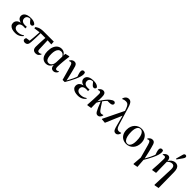

<svg xmlns="http://www.w3.org/2000/svg" viewBox="356 -2377 4222 4222"><g transform="rotate(45 2467.5 -266.0)"><path d="M227 13Q171 13 129 -1Q87 -15 63 -43Q39 -71 39 -112Q39 -148 58 -176.5Q77 -205 115 -222Q153 -239 211 -241L207 -231Q156 -232 121 -247.5Q86 -263 69 -288.5Q52 -314 52 -344Q52 -380 73.5 -408Q95 -436 138 -452Q181 -468 245 -468Q288 -468 319 -460Q350 -452 370 -438.5Q390 -425 399 -409Q399 -383 385 -369.5Q371 -356 350 -356Q338 -356 328 -360.5Q318 -365 309.5 -373Q301 -381 291 -392L241 -452L282 -456L303 -439Q285 -444 272 -444.5Q259 -445 245 -445Q215 -445 191.5 -434.5Q168 -424 155 -404.5Q142 -385 142 -357Q142 -330 154.5 -308.5Q167 -287 193 -275Q219 -263 257 -263Q272 -263 286 -263.5Q300 -264 317 -266V-217Q303 -218 291 -219Q279 -220 261 -220Q228 -220 204.5 -212Q181 -204 167.5 -191Q154 -178 148 -162Q142 -146 142 -130Q142 -105 154 -85Q166 -65 191 -53Q216 -41 255 -41Q291 -41 326.5 -50.5Q362 -60 403 -89L414 -76Q392 -47 363.5 -27Q335 -7 301 3Q267 13 227 13Z M528 13Q502 13 485 -1Q468 -15 468 -39Q468 -54 473 -63.5Q478 -73 486 -82Q506 -85 525 -87.5Q544 -90 563 -93Q582 -96 600 -98L571 -58Q575 -90 579 -125Q583 -160 586.5 -196Q590 -232 592.5 -268.5Q595 -305 597 -339.5Q599 -374 600 -406H630Q630 -378 629.5 -348.5Q629 -319 628.5 -288Q628 -257 626.5 -225Q625 -193 623.5 -161Q622 -129 620 -97Q617 -38 594.5 -12.5Q572 13 528 13ZM456 -360 451 -392Q475 -413 504 -427Q533 -441 569 -448Q605 -455 648 -455H965L970 -373L816 -381H614ZM866 13Q815 13 788.5 -16Q762 -45 764 -105Q764 -138 765.5 -171Q767 -204 768.5 -239.5Q770 -275 772.5 -314.5Q775 -354 779 -401L848 -398L859 -115Q860 -81 871 -67Q882 -53 908 -53Q923 -53 937 -58Q951 -63 962 -74L974 -63Q961 -33 934 -10Q907 13 866 13Z M1183 13Q1130 13 1092.5 -13.5Q1055 -40 1035 -90Q1015 -140 1015 -208Q1015 -291 1038.5 -349Q1062 -407 1104.5 -437.5Q1147 -468 1203 -468Q1239 -468 1266 -454Q1293 -440 1312 -416Q1331 -392 1343 -361H1355L1346 -330Q1330 -359 1314 -378.5Q1298 -398 1279 -408Q1260 -418 1235 -418Q1196 -418 1169.5 -394Q1143 -370 1130.5 -326.5Q1118 -283 1118 -227Q1118 -163 1129 -121Q1140 -79 1162 -58.5Q1184 -38 1219 -38Q1244 -38 1267 -53Q1290 -68 1306 -98.5Q1322 -129 1324 -176L1331 -366L1335 -445L1431 -468L1442 -459Q1435 -414 1429.5 -366Q1424 -318 1420 -273Q1416 -228 1414 -190Q1412 -152 1412 -126Q1412 -80 1423.5 -66.5Q1435 -53 1457 -53Q1470 -53 1482 -58.5Q1494 -64 1504 -73L1515 -62Q1503 -30 1476.5 -8.5Q1450 13 1416 13Q1387 13 1366 0.5Q1345 -12 1335 -43.5Q1325 -75 1325 -132L1336 -137Q1326 -81 1302.5 -48Q1279 -15 1247.5 -1Q1216 13 1183 13Z M1697 4Q1675 -74 1653.5 -151Q1632 -228 1609 -306Q1600 -340 1591 -361Q1582 -382 1572 -392Q1562 -402 1547 -402Q1537 -402 1527 -399.5Q1517 -397 1507 -390L1498 -403Q1509 -421 1524 -435.5Q1539 -450 1558 -459Q1577 -468 1599 -468Q1630 -468 1648.5 -453Q1667 -438 1679.5 -405Q1692 -372 1704 -317Q1717 -268 1729 -218Q1741 -168 1752 -119.5Q1763 -71 1773 -24H1752L1760 -37Q1781 -74 1800.5 -110Q1820 -146 1837 -181.5Q1854 -217 1868 -253.5Q1882 -290 1893 -328L1882 -265Q1868 -304 1859 -330.5Q1850 -357 1846.5 -376.5Q1843 -396 1843 -410Q1843 -439 1857.5 -453.5Q1872 -468 1893 -468Q1908 -468 1916 -465Q1924 -462 1930 -457Q1933 -448 1936 -437Q1939 -426 1939 -411Q1939 -372 1923 -321Q1907 -270 1881 -214Q1855 -158 1824.5 -102Q1794 -46 1764 4Z M2177 13Q2121 13 2079 -1Q2037 -15 2013 -43Q1989 -71 1989 -112Q1989 -148 2008 -176.5Q2027 -205 2065 -222Q2103 -239 2161 -241L2157 -231Q2106 -232 2071 -247.5Q2036 -263 2019 -288.5Q2002 -314 2002 -344Q2002 -380 2023.5 -408Q2045 -436 2088 -452Q2131 -468 2195 -468Q2238 -468 2269 -460Q2300 -452 2320 -438.5Q2340 -425 2349 -409Q2349 -383 2335 -369.5Q2321 -356 2300 -356Q2288 -356 2278 -360.5Q2268 -365 2259.5 -373Q2251 -381 2241 -392L2191 -452L2232 -456L2253 -439Q2235 -444 2222 -444.5Q2209 -445 2195 -445Q2165 -445 2141.5 -434.5Q2118 -424 2105 -404.5Q2092 -385 2092 -357Q2092 -330 2104.5 -308.5Q2117 -287 2143 -275Q2169 -263 2207 -263Q2222 -263 2236 -263.5Q2250 -264 2267 -266V-217Q2253 -218 2241 -219Q2229 -220 2211 -220Q2178 -220 2154.5 -212Q2131 -204 2117.5 -191Q2104 -178 2098 -162Q2092 -146 2092 -130Q2092 -105 2104 -85Q2116 -65 2141 -53Q2166 -41 2205 -41Q2241 -41 2276.5 -50.5Q2312 -60 2353 -89L2364 -76Q2342 -47 2313.5 -27Q2285 -7 2251 3Q2217 13 2177 13Z M2479 13 2468 4 2479 -168 2484 -321Q2486 -368 2476 -383.5Q2466 -399 2444 -399Q2434 -399 2423.5 -396.5Q2413 -394 2402 -387L2394 -401Q2410 -426 2437 -446Q2464 -466 2496 -466Q2539 -466 2558 -434.5Q2577 -403 2577 -339Q2577 -300 2575.5 -262.5Q2574 -225 2571 -186H2576Q2577 -156 2577 -125.5Q2577 -95 2577.5 -65Q2578 -35 2579 -4ZM2549 -117 2527 -137H2539L2549 -160Q2573 -210 2605 -260Q2637 -310 2672.5 -353Q2708 -396 2741 -423Q2767 -444 2788 -455Q2809 -466 2832 -468Q2849 -465 2862 -454.5Q2875 -444 2875 -423Q2875 -396 2852.5 -383Q2830 -370 2792 -369L2700 -367L2776 -412Q2748 -394 2724 -371Q2700 -348 2679 -322.5Q2658 -297 2640 -269L2632 -259Q2618 -238 2604 -215Q2590 -192 2576.5 -167.5Q2563 -143 2549 -117ZM2794 13Q2773 13 2756.5 3.5Q2740 -6 2722.5 -34Q2705 -62 2682 -115.5Q2659 -169 2624 -258L2644 -282Q2684 -219 2710 -178Q2736 -137 2755 -113.5Q2774 -90 2790 -80.5Q2806 -71 2824 -71Q2841 -71 2853 -76Q2865 -81 2873 -85L2882 -74Q2875 -49 2862.5 -29Q2850 -9 2833 2Q2816 13 2794 13Z M2918 4V-9L3156 -498L3194 -392L3022 13ZM3354 13Q3327 13 3309.5 1.5Q3292 -10 3278 -42Q3264 -74 3249 -134L3175 -413L3171 -427L3147 -493Q3128 -552 3110 -586.5Q3092 -621 3070 -635Q3048 -649 3015 -649Q2991 -649 2968 -643.5Q2945 -638 2923 -626L2914 -638Q2924 -668 2939.5 -689.5Q2955 -711 2977 -722.5Q2999 -734 3027 -734Q3057 -734 3078 -720Q3099 -706 3116 -673.5Q3133 -641 3150 -584L3271 -184Q3285 -140 3298.5 -115.5Q3312 -91 3330 -81Q3348 -71 3373 -71Q3387 -71 3401.5 -74.5Q3416 -78 3428 -85L3437 -74Q3433 -53 3422 -33Q3411 -13 3394 0Q3377 13 3354 13Z M3679 13Q3620 13 3571.5 -13Q3523 -39 3494.5 -91.5Q3466 -144 3466 -221Q3466 -278 3484 -324Q3502 -370 3533 -402Q3564 -434 3604.5 -451Q3645 -468 3690 -468Q3749 -468 3797 -441.5Q3845 -415 3873.5 -363Q3902 -311 3902 -235Q3902 -177 3884 -131Q3866 -85 3835 -53Q3804 -21 3764 -4Q3724 13 3679 13ZM3691 -10Q3729 -10 3752 -34.5Q3775 -59 3785.5 -100.5Q3796 -142 3796 -193Q3796 -276 3781 -332Q3766 -388 3739 -416.5Q3712 -445 3676 -445Q3638 -445 3614.5 -420Q3591 -395 3581 -353Q3571 -311 3571 -260Q3571 -179 3586 -122.5Q3601 -66 3628 -38Q3655 -10 3691 -10Z M4105 203 4128 -98 4126 15Q4106 -62 4083.5 -141Q4061 -220 4037 -309Q4028 -342 4019 -362.5Q4010 -383 3999.5 -392.5Q3989 -402 3975 -402Q3965 -402 3955 -399.5Q3945 -397 3935 -390L3926 -403Q3941 -429 3967.5 -448.5Q3994 -468 4027 -468Q4058 -468 4076 -453.5Q4094 -439 4106.5 -406.5Q4119 -374 4132 -320Q4145 -273 4156.5 -223.5Q4168 -174 4179 -124.5Q4190 -75 4200 -27L4197 -38L4214 193L4115 212ZM4192 0 4175 -16Q4199 -56 4220 -94.5Q4241 -133 4260 -171Q4279 -209 4294 -248Q4309 -287 4321 -328L4310 -265Q4296 -304 4287 -330.5Q4278 -357 4274.5 -376.5Q4271 -396 4271 -410Q4271 -439 4285.5 -453.5Q4300 -468 4321 -468Q4336 -468 4344 -465Q4352 -462 4358 -457Q4361 -448 4364 -437Q4367 -426 4367 -411Q4367 -371 4351.5 -320.5Q4336 -270 4309.5 -214Q4283 -158 4252.5 -103Q4222 -48 4192 0Z M4486 4 4497 -168 4502 -321Q4504 -368 4494 -383.5Q4484 -399 4462 -399Q4452 -399 4441.5 -396.5Q4431 -394 4420 -387L4412 -401Q4428 -426 4455 -446Q4482 -466 4514 -466Q4542 -466 4558.5 -451Q4575 -436 4583 -409Q4591 -382 4591 -346V-339L4597 -4L4497 13ZM4757 203 4765 -11 4776 -282Q4778 -324 4770.5 -350.5Q4763 -377 4746 -389Q4729 -401 4703 -401Q4678 -401 4653 -389.5Q4628 -378 4607 -359Q4586 -340 4574 -315L4562 -334L4577 -333Q4591 -376 4617.5 -406Q4644 -436 4677 -452Q4710 -468 4743 -468Q4776 -468 4803.5 -452.5Q4831 -437 4847.5 -399.5Q4864 -362 4865 -296L4871 192L4768 212ZM4685 -537 4729 -696Q4735 -722 4747 -733Q4759 -744 4775 -744Q4793 -744 4804 -733.5Q4815 -723 4815 -706Q4815 -694 4808.5 -680.5Q4802 -667 4789 -648L4704 -528Z"/></g></svg>

Font: Source Serif 4 60pt SemiBold
Style: Regular
Weight: 600
Version: Version 4.004;hotconv 1.0.116;makeotfexe 2.5.65601